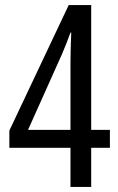

<svg xmlns="http://www.w3.org/2000/svg" viewBox="-20 -740 469 760"><path d="M415 -155H341V0H259V-155H17V-223L252 -720H341V-226H415ZM259 -498Q259 -521 260 -555.5Q261 -590 262 -611H259Q242 -564 225 -525L91 -226H259Z"/></svg>

Font: Noto Sans Hebrew ExtraCondensed
Style: Regular
Weight: 400
Width: 2
Designer: Monotype Design Team
Foundry: Monotype Imaging Inc.
Version: Version 2.004; ttfautohint (v1.8.4.7-5d5b)